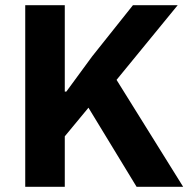

<svg xmlns="http://www.w3.org/2000/svg" viewBox="-20 -718 736 738"><path d="M320 -304 229 -194V0H77V-698H229V-366H235L334 -501L491 -698H663L428 -411L684 0H505Z"/></svg>

Font: IBM Plex Arabic
Style: Bold
Weight: 700
Designer: Mike Abbink, Paul van der Laan, Pieter van Rosmalen, Wael Morcos, Khajak Apelian
Foundry: Bold Monday
Version: Version 1.0